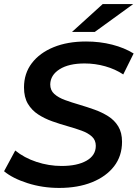

<svg xmlns="http://www.w3.org/2000/svg" viewBox="-21 -914 677 944"><path d="M270 10Q188 10 114.5 -13.5Q41 -37 -1 -72L54 -174Q98 -138 158.5 -118Q219 -98 282 -98Q359 -98 404.5 -124Q450 -150 450 -197Q450 -225 431 -242.5Q412 -260 380.5 -271.5Q349 -283 311.5 -293.5Q274 -304 236 -317.5Q198 -331 166.5 -351.5Q135 -372 116 -404Q97 -436 97 -484Q97 -553 135.5 -603.5Q174 -654 242.5 -682Q311 -710 402 -710Q470 -710 530.5 -694.5Q591 -679 636 -651L585 -548Q546 -574 496.5 -588Q447 -602 395 -602Q317 -602 272 -573.5Q227 -545 226 -499Q226 -470 246 -452Q266 -434 299 -422Q332 -410 370 -399Q407 -388 443.5 -375Q480 -362 511 -342.5Q542 -323 560.5 -292.5Q579 -262 579 -217Q579 -147 540 -96.5Q501 -46 431.5 -18Q362 10 270 10ZM333 -757 484 -894H634L445 -757Z"/></svg>

Font: Montserrat SemiBold
Style: Italic
Weight: 600
Italic angle: -11.3°
Designer: Julieta Ulanovsky
Foundry: Julieta Ulanovsky
Version: Version 9.000; ttfautohint (v1.8.4.7-5d5b)